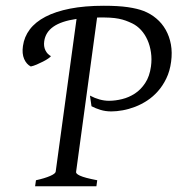

<svg xmlns="http://www.w3.org/2000/svg" viewBox="-20 -650 619 670"><path d="M60.1 -489.7Q64.5 -521.5 84 -547.4Q103.5 -573.2 138.7 -591.6Q173.8 -609.9 224.6 -619.9Q275.4 -629.9 342.3 -629.9Q393.1 -629.9 426.3 -625Q459.5 -620.1 481 -611.8Q505.9 -602.1 525.6 -585.4Q545.4 -568.8 558.3 -545.9Q571.3 -522.9 576.4 -494.9Q581.5 -466.8 577.1 -434.6Q572.8 -401.9 560.5 -376.5Q548.3 -351.1 531.2 -331.8Q514.2 -312.5 493.7 -299.1Q473.1 -285.6 451.4 -277.3Q429.7 -269 408.2 -265.1Q386.7 -261.2 368.7 -261.2Q348.1 -261.2 330.6 -266.6Q313 -272 299.3 -279.3L293.9 -316.4Q328.1 -298.3 360.4 -298.3Q382.3 -298.3 406.2 -304.2Q430.2 -310.1 450.9 -323.7Q471.7 -337.4 486.8 -360.4Q502 -383.3 506.8 -418Q510.3 -443.4 506.8 -467Q503.4 -490.7 494.6 -510.5Q485.8 -530.3 472.2 -545.2Q458.5 -560.1 441.4 -568.4Q429.2 -574.2 418.5 -578.1Q407.7 -582 394.3 -584.7Q380.9 -587.4 363 -588.4Q345.2 -589.4 318.8 -588.9L245.6 -50.8Q244.6 -47.9 247.6 -44.4Q250.5 -41 258.8 -37.1Q267.1 -33.2 281.7 -29.3Q296.4 -25.4 319.3 -21L316.4 0H102.5L105.5 -21Q136.2 -27.8 154.8 -35.9Q173.3 -43.9 174.3 -50.8L247.1 -584Q193.8 -576.2 166.3 -556.9Q138.7 -537.6 134.3 -505.9Q131.8 -488.3 138.4 -474.6Q145 -460.9 157.7 -454.1Q156.2 -451.2 148.4 -445.8Q140.6 -440.4 130.1 -435.1Q119.6 -429.7 108.2 -424.8Q96.7 -419.9 87.4 -418Q72.3 -425.8 64.2 -444.3Q56.2 -462.9 60.1 -489.7Z"/></svg>

Font: Gentium
Style: Italic
Weight: 400
Italic angle: -7°
Designer: J. Victor Gaultney
Version: Version 1.02; 2005; OFL release